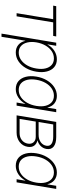

<svg xmlns="http://www.w3.org/2000/svg" viewBox="884 -1468 789 2596"><g transform="rotate(90 1278.0 -169.5)"><path d="M157.7 0 239.3 -494.6H55.7L63 -535.6H472.2L464.8 -494.6H281.7L200.2 0Z M434.1 204.1 556.6 -535.6H598.6L579.1 -417.5H581.5Q613.8 -477.1 667 -510.7Q720.2 -544.4 780.3 -544.4Q845.2 -544.4 887.5 -508.3Q929.7 -472.2 945.8 -409.4Q961.9 -346.7 948.7 -267.1Q935.5 -186.5 898.7 -123.8Q861.8 -61 807.9 -24.9Q753.9 11.2 688.5 11.2Q627.9 11.2 586.9 -22.9Q545.9 -57.1 532.2 -117.2H529.8L477.1 204.1ZM690.9 -28.8Q744.1 -28.8 788.6 -59.1Q833 -89.4 863.8 -143.1Q894.5 -196.8 905.8 -267.1Q917.5 -337.4 904.5 -390.9Q891.6 -444.3 857.2 -474.4Q822.8 -504.4 769.5 -504.4Q715.3 -504.4 670.2 -473.6Q625 -442.9 594.5 -389.2Q564 -335.4 552.2 -267.1Q541 -198.2 554 -144.3Q566.9 -90.3 601.6 -59.6Q636.2 -28.8 690.9 -28.8Z M1184.6 11.2Q1118.7 11.2 1076.4 -24.9Q1034.2 -61 1018.1 -123.8Q1002 -186.5 1015.1 -267.1Q1028.3 -346.7 1065.4 -409.4Q1102.5 -472.2 1157 -508.3Q1211.4 -544.4 1276.4 -544.4Q1336.4 -544.4 1378.2 -510.7Q1419.9 -477.1 1432.6 -417.5H1435.1L1454.6 -535.6H1496.6L1407.7 0H1365.7L1385.3 -117.2H1382.8Q1349.1 -57.1 1296.9 -22.9Q1244.6 11.2 1184.6 11.2ZM1195.3 -28.8Q1250 -28.8 1294.7 -59.6Q1339.4 -90.3 1369.9 -144.3Q1400.4 -198.2 1411.6 -267.1Q1422.9 -335.4 1410.2 -389.2Q1397.5 -442.9 1362.8 -473.6Q1328.1 -504.4 1273.9 -504.4Q1220.7 -504.4 1176 -474.4Q1131.3 -444.3 1100.6 -390.9Q1069.8 -337.4 1058.1 -267.1Q1046.4 -196.8 1059.3 -143.1Q1072.3 -89.4 1106.9 -59.1Q1141.6 -28.8 1195.3 -28.8Z M1539.1 0 1627.9 -535.6H1832Q1918 -535.6 1960.9 -501.5Q2003.9 -467.3 1993.7 -404.8Q1985.8 -358.4 1954.1 -326.4Q1922.4 -294.4 1876 -282.2Q1922.9 -272.5 1948.2 -238.3Q1973.6 -204.1 1964.4 -148.9Q1953.6 -83 1900.4 -41.5Q1847.2 0 1772 0ZM1587.4 -40.5H1778.8Q1835.4 -40.5 1874 -70.8Q1912.6 -101.1 1921.4 -151.4Q1929.2 -198.7 1903.6 -228.8Q1877.9 -258.8 1829.1 -258.8H1623.5ZM1629.4 -297.4H1801.3Q1861.3 -297.4 1901.9 -326.2Q1942.4 -355 1950.2 -402.8Q1957.5 -447.3 1925 -471.2Q1892.6 -495.1 1825.2 -495.1H1662.1Z M2221.7 11.2Q2155.8 11.2 2113.5 -24.9Q2071.3 -61 2055.2 -123.8Q2039.1 -186.5 2052.2 -267.1Q2065.4 -346.7 2102.5 -409.4Q2139.6 -472.2 2194.1 -508.3Q2248.5 -544.4 2313.5 -544.4Q2373.5 -544.4 2415.3 -510.7Q2457 -477.1 2469.7 -417.5H2472.2L2491.7 -535.6H2533.7L2444.8 0H2402.8L2422.4 -117.2H2419.9Q2386.2 -57.1 2334 -22.9Q2281.7 11.2 2221.7 11.2ZM2232.4 -28.8Q2287.1 -28.8 2331.8 -59.6Q2376.5 -90.3 2407 -144.3Q2437.5 -198.2 2448.7 -267.1Q2460 -335.4 2447.3 -389.2Q2434.6 -442.9 2399.9 -473.6Q2365.2 -504.4 2311 -504.4Q2257.8 -504.4 2213.1 -474.4Q2168.5 -444.3 2137.7 -390.9Q2106.9 -337.4 2095.2 -267.1Q2083.5 -196.8 2096.4 -143.1Q2109.4 -89.4 2144 -59.1Q2178.7 -28.8 2232.4 -28.8Z"/></g></svg>

Font: Inter Display Extra Light
Style: Italic
Weight: 200
Italic angle: -9.39999°
Designer: Rasmus Andersson
Foundry: rsms
Version: Version 4.000;git-4fc901f